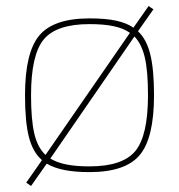

<svg xmlns="http://www.w3.org/2000/svg" viewBox="-20 -565 594 637"><path d="M83 52 67 41 118 -32 119 -34Q89 -60 76 -110Q63 -160 63 -249Q63 -391 110.5 -447.5Q158 -504 277 -504Q330 -504 365 -496.5Q400 -489 423 -473L424 -475L473 -545L489 -534L439 -463L438 -461Q466 -435 478.5 -385Q491 -335 491 -249Q491 -107 443.5 -50.5Q396 6 277 6Q228 6 193.5 -1Q159 -8 135 -22ZM277 -485Q167 -485 125 -434Q83 -383 83 -249Q83 -167 94 -121Q105 -75 131 -51L411 -456Q390 -471 357.5 -478Q325 -485 277 -485ZM277 -13Q387 -13 429 -64Q471 -115 471 -249Q471 -329 460.5 -374Q450 -419 426 -444L147 -39Q168 -26 199.5 -19.5Q231 -13 277 -13Z"/></svg>

Font: Blinker Thin
Style: Regular
Weight: 100
Designer: Juergen Huber
Foundry: supertype
Version: Version 1.017;hotconv 1.0.117;makeotfexe 2.5.65602